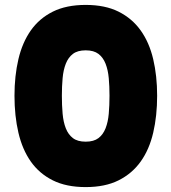

<svg xmlns="http://www.w3.org/2000/svg" viewBox="-20 -766 697 782"><path d="M39 -376Q39 -457 55 -525Q71 -593 105.5 -642Q140 -691 195 -718.5Q250 -746 329 -746Q408 -746 463 -718.5Q518 -691 553 -642Q588 -593 604 -525Q620 -457 620 -376Q620 -294 604 -225.5Q588 -157 553 -108Q518 -59 463 -31.5Q408 -4 329 -4Q250 -4 195 -31.5Q140 -59 105.5 -108Q71 -157 55 -225.5Q39 -294 39 -376ZM426 -376Q426 -414 423 -447.5Q420 -481 410 -506.5Q400 -532 381 -546.5Q362 -561 329 -561Q296 -561 277 -546.5Q258 -532 248 -506.5Q238 -481 235 -447.5Q232 -414 232 -376Q232 -337 235 -303Q238 -269 248 -243.5Q258 -218 277 -203.5Q296 -189 329 -189Q362 -189 381 -203.5Q400 -218 410 -243.5Q420 -269 423 -303Q426 -337 426 -376Z"/></svg>

Font: SVN-Poppins ExtraBold
Style: Regular
Weight: 800
Designer: Ninad Kale (Devanagari), Jonny Pinhorn (Latin)
Foundry: Indian Type Foundry
Version: Version 3.002 2017; ttfautohint (v1.8.3)